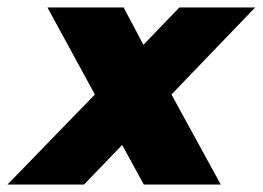

<svg xmlns="http://www.w3.org/2000/svg" viewBox="-67 -494 703 514"><path d="M-47 0 187 -241 60 -474H264L317 -374L413 -474H616L392 -241L524 0H318L260 -106L158 0Z"/></svg>

Font: Kanit ExtraBold
Style: Italic
Weight: 800
Italic angle: -12°
Designer: Katatrad Team
Foundry: CadsonDemak
Version: Version 2.000; ttfautohint (v1.8.3)